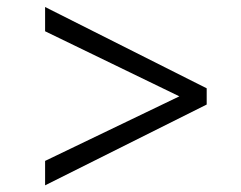

<svg xmlns="http://www.w3.org/2000/svg" viewBox="-20 -574 704 562"><path d="M112 -31.5V-103L505 -292L112 -482.5V-553.5L585 -315.5V-268Z"/></svg>

Font: Merriweather 72pt Medium
Style: Regular
Weight: 500
Version: Version 2.100